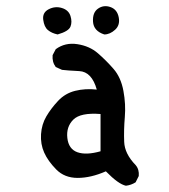

<svg xmlns="http://www.w3.org/2000/svg" viewBox="-20 -570 540 613"><path d="M382 23Q358 18 318 -23Q270 -2 228 -2Q186 -2 159.5 -29Q133 -56 121 -83Q109 -110 111 -141.5Q113 -173 128 -198.5Q143 -224 165.5 -248Q188 -272 220 -280Q252 -288 289 -284Q273 -341 233 -343Q193 -345 178 -347L158 -356Q146 -372 148 -394L158 -413Q188 -435 227 -429Q266 -423 292.5 -400Q319 -377 342.5 -350Q366 -323 374 -280Q382 -237 378.5 -196Q375 -155 376.5 -117Q378 -79 413 -43Q425 -29 423 -8L413 12Q399 21 382 23ZM301 -87Q301 -153 301 -206Q237 -211 214 -188Q191 -165 195 -129.5Q199 -94 227 -84Q255 -74 301 -87ZM164 -460Q145 -464 133 -474Q121 -484 118 -507Q115 -530 135.5 -540.5Q156 -551 177.5 -544.5Q199 -538 205 -519Q211 -500 205 -485Q199 -470 164 -460ZM313 -460Q279 -471 277 -500.5Q275 -530 293 -542.5Q311 -555 332.5 -547.5Q354 -540 359 -515Q364 -490 347.5 -475Q331 -460 313 -460Z"/></svg>

Font: Kosefont JP
Style: Regular
Weight: 400
Designer: Nozomi Seto 瀬戸のぞみ
Version: Version 3.00;June 19, 2020